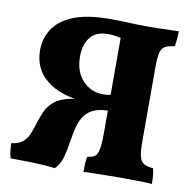

<svg xmlns="http://www.w3.org/2000/svg" viewBox="-78 -758 846 845"><g transform="rotate(10 345.5 -335.5)"><path d="M221 9Q174 3 118.5 1.5Q63 0 23 0Q17 -14 15 -36.5Q13 -59 13 -66Q47 -70 64.5 -85.5Q82 -101 91 -123Q100 -145 107 -169Q116 -198 128.5 -226.5Q141 -255 169 -276.5Q197 -298 254 -307Q167 -322 117 -369Q67 -416 67 -493Q67 -542 93 -584.5Q119 -627 180.5 -653.5Q242 -680 350 -680Q385 -680 427.5 -678Q470 -676 513 -676Q532 -676 558.5 -676.5Q585 -677 611 -678Q637 -679 654 -679Q654 -669 652.5 -647Q651 -625 648 -611Q620 -608 605.5 -600Q591 -592 585.5 -570.5Q580 -549 580 -507V-172Q580 -129 585.5 -107Q591 -85 605.5 -76.5Q620 -68 647 -66Q654 -39 654 3Q623 1 584 0.5Q545 0 510 0Q488 0 457 0.5Q426 1 396.5 1.5Q367 2 348 3Q348 -16 349 -36Q350 -56 354 -66Q374 -67 385.5 -75Q397 -83 402 -106.5Q407 -130 407 -179V-281Q364 -280 338 -266Q312 -252 298.5 -228.5Q285 -205 278.5 -176Q272 -147 267 -117Q262 -80 253 -47Q244 -14 221 9ZM374 -348Q382 -348 389.5 -348.5Q397 -349 407 -352V-606Q378 -613 350 -613Q296 -613 270.5 -580.5Q245 -548 245 -495Q245 -427 282 -387.5Q319 -348 374 -348Z"/></g></svg>

Font: Vollkorn ExtraBold
Style: Regular
Weight: 800
Designer: Friedrich Althausen
Foundry: Friedrich Althausen
Version: Version 5.000; ttfautohint (v1.8.3)